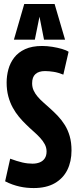

<svg xmlns="http://www.w3.org/2000/svg" viewBox="-20 -943 394 973"><path d="M327.6 -680.6 301 -564.8Q287.4 -570.2 275.1 -573.8Q262.8 -577.4 251.4 -579.1Q240 -580.8 229.5 -581.8Q219 -582.8 208 -582.8Q176.6 -582.8 159.7 -567.7Q142.8 -552.6 142.8 -521Q142.8 -501 150.5 -484.4Q158.2 -467.8 171.1 -452.7Q184 -437.6 200.6 -423.1Q217.2 -408.6 235 -392.4Q254.2 -375.2 273.4 -355Q292.6 -334.8 308.4 -309.6Q324.2 -284.4 333.3 -252.7Q342.4 -221 342.4 -180.4Q342.4 -124.6 321.2 -81.8Q300 -39 257.4 -14.5Q214.8 10 150.8 10Q133.6 10 115.8 8.3Q98 6.6 79.6 2.5Q61.2 -1.6 42.9 -8.1Q24.6 -14.6 6 -24.2L31.6 -138.8Q49 -132.4 64.3 -127.6Q79.6 -122.8 93.5 -119.6Q107.4 -116.4 120.2 -115Q133 -113.6 144.8 -113.6Q165.4 -113.6 181.6 -120.2Q197.8 -126.8 206.9 -140.6Q216 -154.4 216 -175.2Q216 -194.6 207.1 -211.5Q198.2 -228.4 183.2 -244.7Q168.2 -261 149.7 -277.2Q131.2 -293.4 112 -312.4Q93.2 -330.4 75.9 -351.3Q58.6 -372.2 44.5 -397.9Q30.4 -423.6 22 -455.1Q13.6 -486.6 13.6 -524.8Q13.6 -558.6 22.5 -591.5Q31.4 -624.4 52 -651.2Q72.6 -678 107.4 -694Q142.2 -710 193.6 -710Q218.8 -710 245.5 -705.7Q272.2 -701.4 294.3 -694.9Q316.4 -688.4 327.6 -680.6ZM50.5 -742 102.9 -922.8H256.7L309.7 -742H203.1L180.1 -858.4L156.5 -742Z"/></svg>

Font: Georama ExtraCondensed Thin
Style: Regular
Weight: 100
Width: 2
Designer: Jean-Baptiste Levee
Foundry: Production Type
Version: Version 1.001